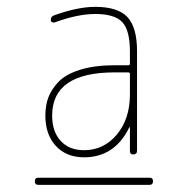

<svg xmlns="http://www.w3.org/2000/svg" viewBox="-20 -756 540 552"><path d="M353.5 -484.4V-543Q353.5 -547.9 348.6 -547.9H309.6Q129.9 -547.9 129.9 -423.8Q129.9 -377.9 154.3 -351.1Q178.7 -324.2 221.7 -324.2Q278.3 -324.2 315.9 -369.1Q353.5 -414.1 353.5 -484.4ZM348.6 -568.4Q353.5 -568.4 353.5 -573.2V-608.4Q353.5 -668.9 331.5 -692.4Q309.6 -715.8 253.9 -715.8Q203.1 -715.8 136.7 -691.4Q132.8 -690.4 129.4 -692.4Q126 -694.3 126 -698.2Q126 -709 135.7 -711.9Q203.1 -736.3 253.9 -736.3Q319.3 -736.3 346.7 -706.5Q374 -676.8 374 -608.4V-322.3Q374 -312.5 363.8 -312Q353.5 -311.5 353.5 -322.3V-389.6L352.5 -390.6Q351.6 -390.6 351.6 -389.6Q309.6 -303.7 221.7 -303.7Q170.9 -303.7 140.6 -336.4Q110.4 -369.1 110.4 -423.8Q110.4 -452.1 118.7 -475.1Q127 -498 147.5 -520Q168 -542 209.5 -555.2Q251 -568.4 309.6 -568.4ZM89.8 -224.6Q80.1 -224.6 80.1 -234.9Q80.1 -245.1 89.8 -245.1H410.2Q419.9 -245.1 419.9 -234.9Q419.9 -224.6 410.2 -224.6Z"/></svg>

Font: Rounded-L Mgen+ 2m thin
Style: Regular
Weight: 100
Designer: [Source Han Sans]
Ryoko NISHIZUKA  (kana & ideographs); Paul D. Hunt (Latin, Greek & Cyrillic); Wenlong ZHANG  (bopomofo
Version: Version 1.059.20150602